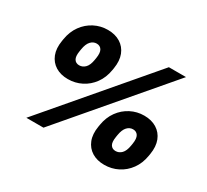

<svg xmlns="http://www.w3.org/2000/svg" viewBox="-147 -971 1312 1214"><g transform="rotate(30 509.0 -363.5)"><path d="M728 11.7Q675.3 11.7 637.7 -11.5Q600.1 -34.7 583.3 -77.4Q566.4 -120.1 576.2 -178.7L578.6 -193.4Q588.4 -252.4 619.4 -295.2Q650.4 -337.9 695.8 -361.3Q741.2 -384.8 793.9 -384.8Q847.2 -384.8 885 -361.3Q922.9 -337.9 939.7 -295.2Q956.5 -252.4 946.8 -193.4L944.3 -178.7Q934.6 -120.1 903.6 -77.4Q872.6 -34.7 826.9 -11.5Q781.2 11.7 728 11.7ZM257.8 -342.8Q205.1 -342.8 167.5 -366Q129.9 -389.2 113 -431.9Q96.2 -474.6 106 -533.2L108.4 -547.9Q118.2 -606.9 149.2 -649.7Q180.2 -692.4 225.6 -715.8Q271 -739.3 323.7 -739.3Q377 -739.3 414.8 -715.8Q452.6 -692.4 469.5 -649.7Q486.3 -606.9 476.6 -547.9L474.1 -533.2Q464.4 -474.6 433.3 -431.9Q402.3 -389.2 356.7 -366Q311 -342.8 257.8 -342.8ZM153.8 0 774.4 -727.5H899.4L278.8 0ZM746.6 -99.6Q771.5 -99.6 790 -118.4Q808.6 -137.2 815.4 -178.7L817.9 -193.4Q824.7 -235.4 812.5 -254.9Q800.3 -274.4 775.4 -274.4Q751 -274.4 732.7 -254.9Q714.4 -235.4 707.5 -193.4L705.1 -178.7Q698.2 -137.2 710.2 -118.4Q722.2 -99.6 746.6 -99.6ZM276.4 -454.1Q301.3 -454.1 319.8 -472.9Q338.4 -491.7 345.2 -533.2L347.7 -547.9Q354.5 -589.8 342.3 -609.4Q330.1 -628.9 305.2 -628.9Q280.8 -628.9 262.5 -609.4Q244.1 -589.8 237.3 -547.9L234.9 -533.2Q228 -491.7 240 -472.9Q252 -454.1 276.4 -454.1Z"/></g></svg>

Font: Inter Display Black
Style: Italic
Weight: 900
Italic angle: -9.39999°
Designer: Rasmus Andersson
Foundry: rsms
Version: Version 4.000;git-a52131595